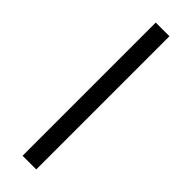

<svg xmlns="http://www.w3.org/2000/svg" viewBox="-248 -727 734 734"><g transform="rotate(45 119.0 -360.0)"><path d="M82 0V-720H156V0Z"/></g></svg>

Font: Geologica ExtraLight
Style: Regular
Weight: 200
Designer: Sindre Bremnes, Frode Helland
Foundry: Monokrom Skriftforlag AS
Version: Version 1.010; ttfautohint (v1.8.4.7-5d5b);gftools[0.9.28]